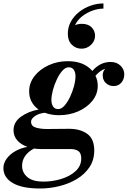

<svg xmlns="http://www.w3.org/2000/svg" viewBox="-82 -820 732 1100"><path d="M462.6 -614.7Q462.6 -585.9 439.8 -563.5Q417 -541.1 385 -541.1Q352.6 -541.1 329.6 -563.7Q306.6 -586.3 306.6 -626.7Q306.6 -665.1 324.4 -696.9Q342.2 -728.7 371.8 -751.9Q401.4 -775.1 437.6 -787.7Q473.8 -800.3 510.6 -800.3V-770.7Q480.6 -770.7 448.2 -759.3Q415.8 -747.9 388.8 -726.7Q361.8 -705.5 347.8 -675.9Q367 -683.5 386.6 -683.5Q423 -683.5 442.8 -663.5Q462.6 -643.5 462.6 -614.7ZM256.5 -160Q211.5 -160 175 -174Q139 -170 117.5 -154.5Q96 -139 96 -123Q96 -97 123.5 -89Q151 -81 184.5 -81Q202 -81 227.2 -81.2Q252.5 -81.5 277 -81.8Q301.5 -82 315.5 -82Q377.5 -82 417.8 -53.2Q458 -24.5 458 42Q458 96.5 430.8 137.5Q403.5 178.5 358 205.8Q312.5 233 257.5 246.5Q202.5 260 147.5 260Q45.5 260 -8.5 228.8Q-62.5 197.5 -62.5 143Q-62.5 114 -43.2 88.2Q-24 62.5 7.5 45Q39 27.5 75.5 21.5Q39 9 17.2 -15.5Q-4.5 -40 -4.5 -74Q-4.5 -120.5 38 -151.2Q80.5 -182 139 -192.5Q113.5 -210.5 99.2 -236.8Q85 -263 85 -296.5Q85 -344.5 115.5 -383.8Q146 -423 196.5 -446.2Q247 -469.5 306.5 -469.5Q399 -469.5 447 -413.5Q491.5 -465 551.5 -465Q586.5 -465 608.2 -444Q630 -423 630 -394.5Q630 -366.5 613.5 -346.8Q597 -327 569 -327Q543 -327 524.8 -343.8Q506.5 -360.5 506.5 -389Q506.5 -411.5 521.5 -426.5Q490.5 -416 465 -386Q478 -359.5 478 -328.5Q478 -281 447.5 -242.8Q417 -204.5 366.5 -182.2Q316 -160 256.5 -160ZM251.5 -195Q270 -195 287.5 -214.8Q305 -234.5 319.2 -264.5Q333.5 -294.5 342 -326.5Q350.5 -358.5 350.5 -383.5Q350.5 -405.5 341 -420Q331.5 -434.5 311.5 -434.5Q293 -434.5 275.5 -415Q258 -395.5 243.8 -365.5Q229.5 -335.5 221 -303.5Q212.5 -271.5 212.5 -246.5Q212.5 -225 222 -210Q231.5 -195 251.5 -195ZM44.5 129.5Q44.5 169 75 194.8Q105.5 220.5 166 220.5Q219 220.5 269 205.2Q319 190 351.2 160.2Q383.5 130.5 383.5 88Q383.5 57 366.8 45.5Q350 34 324 34H154Q132.5 34 113 31Q80.5 47.5 62.5 73Q44.5 98.5 44.5 129.5Z"/></svg>

Font: Bodoni* 06pt
Style: Bold Italic
Weight: 700
Italic angle: -13°
Version: Version 2.3